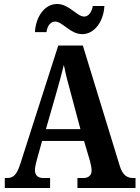

<svg xmlns="http://www.w3.org/2000/svg" viewBox="-20 -942 699 962"><path d="M392 -771C454 -771 499 -835 503 -912H445C441 -885 425 -859 402 -859C365 -859 327 -922 266 -922C203 -922 159 -857 155 -781H213C216 -808 231 -834 256 -834C294 -834 331 -771 392 -771ZM4 0H231V-50H197C169 -50 155 -65 155 -90C155 -107 163 -134 167 -150L191 -236H401L430 -138C434 -124 439 -102 439 -87C439 -62 421 -50 398 -50H368V0H659V-50H648C616 -50 594 -65 580 -111L395 -714H272L83 -125C64 -63 45 -50 14 -50H4ZM210 -295 264 -483C277 -527 290 -576 300 -617C308 -574 321 -525 334 -478L383 -295Z"/></svg>

Font: Noto Serif Tamil Condensed
Style: Bold Italic
Weight: 700
Width: 3
Italic angle: -12°
Designer: Indian Type Foundry, Tom Grace, and the Monotype Design Team
Foundry: Monotype Imaging Inc.
Version: Version 2.003